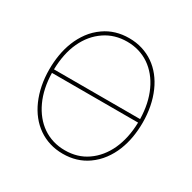

<svg xmlns="http://www.w3.org/2000/svg" viewBox="-164 -901 1075 1075"><g transform="rotate(30 373.5 -363.5)"><path d="M216.3 -690Q283.7 -737.2 373.6 -737.2Q419.4 -737.2 459.3 -724.8Q499.3 -712.4 532.7 -689.3Q566.1 -666.2 592.3 -633.2Q618.6 -600.1 636.7 -558.9Q674.7 -472.3 674.7 -363.6Q674.7 -317.5 667.1 -271.1Q659.4 -224.8 642.4 -182Q625.4 -139.2 597.8 -102.1Q570.3 -65 530.9 -37.3Q463.4 9.9 373.6 9.9Q327.8 9.9 287.8 -2.5Q247.9 -14.9 214.5 -38.2Q181.1 -61.4 154.8 -94.5Q128.6 -127.5 110.4 -168.7Q72.4 -255.3 72.4 -363.6Q72.4 -410.2 80.1 -456.5Q87.7 -502.8 104.8 -545.5Q121.8 -588.1 149.1 -625.2Q176.5 -662.3 216.3 -690ZM95.2 -375H652Q649.9 -475.9 614.3 -552.9Q596.6 -591.3 571.9 -621.3Q547.2 -651.3 516.7 -672.1Q486.2 -692.8 450.1 -703.7Q414.1 -714.5 373.6 -714.5Q293 -714.5 230.8 -672.2Q167.6 -629.3 132.5 -554Q97.3 -478.7 95.2 -375ZM95.2 -352.3Q97.3 -251.8 132.5 -175.4Q150.2 -137.1 174.7 -106.9Q199.2 -76.7 229.8 -55.8Q260.3 -34.8 296.5 -23.8Q332.7 -12.8 373.6 -12.8Q414.4 -12.8 450.1 -23.3Q485.8 -33.7 517 -55.4Q547.9 -76.7 572.6 -106.9Q597.3 -137.1 614.5 -174.5Q631.7 -212 641.3 -256.7Q650.9 -301.5 652 -352.3Z"/></g></svg>

Font: Inter P Thin
Style: Regular
Weight: 100
Designer: Rasmus Andersson
Foundry: rsms
Version: Version 3.018;git-588b23468